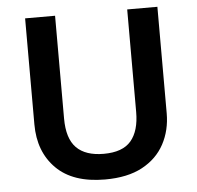

<svg xmlns="http://www.w3.org/2000/svg" viewBox="-52 -767 852 830"><g transform="rotate(-5 374.0 -352.0)"><path d="M661 -252Q661 -178 629 -118.5Q597 -59 533 -24.5Q469 10 371 10Q232 10 159.5 -62.5Q87 -135 87 -254V-714H217V-268Q217 -181 256.5 -141Q296 -101 375 -101Q457 -101 493.5 -144Q530 -187 530 -269V-714H661Z"/></g></svg>

Font: Noto Sans Sora Sompeng SemiBold
Style: Regular
Weight: 600
Version: Version 2.101